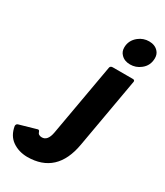

<svg xmlns="http://www.w3.org/2000/svg" viewBox="-477 -885 1042 1212"><g transform="rotate(30 44.5 -279.5)"><path d="M204 -601Q162 -601 138 -627Q119 -646 119 -676Q119 -728 162 -762Q195 -788 237 -788Q279 -788 303 -762Q321 -743 321 -714Q321 -659 279 -627Q246 -601 204 -601ZM-67 229Q-130 228 -175.5 196Q-221 164 -232 99Q-232 84 -219 80Q-96 44 -93 44Q-84 44 -81 54Q-75 76 -48 76Q-6 76 6 10L99 -516Q101 -530 118 -531H266Q279 -531 279 -519L189 -8Q148 229 -67 229Z"/></g></svg>

Font: YamahaIndonesia935. App XBold
Style: Italic
Weight: 800
Italic angle: -10°
Designer: Dalton Maag Ltd
Foundry: Dalton Maag Ltd
Version: Version 1.002; January 01, 2024; Regular/Italic